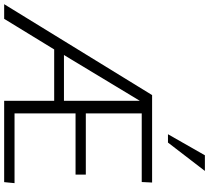

<svg xmlns="http://www.w3.org/2000/svg" viewBox="-65 -943 1004 922"><g transform="rotate(90 437.0 -482.0)"><path d="M-3.9 0 432.6 -710.4H852.5L850.1 -660.6H520.5V-392.1H814.5V-342.8H520.5V-49.8H855.5L850.6 0H460V-240.2H213.4L66.4 0ZM240.2 -287.1H460V-651.4ZM620.6 -786.6 721.7 -963.9H796.9L660.6 -786.6Z"/></g></svg>

Font: Comme ExtraLight
Style: Regular
Weight: 250
Version: Version 1.000;gftools[0.9.27]